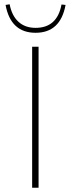

<svg xmlns="http://www.w3.org/2000/svg" viewBox="-20 -876 332 896"><path d="M286 -853 267 -855Q247 -746 146 -746Q97 -746 66 -774.5Q35 -803 25 -856L6 -853Q30 -723 146 -723Q262 -723 286 -853ZM130 0V-658H160V0Z"/></svg>

Font: EauTestInfant Extralight
Style: Regular
Weight: 250
Designer: Christian Thalmann (Catharsis Fonts)
Version: Version 0.001;PS 000.001;hotconv 1.0.88;makeotf.lib2.5.64775